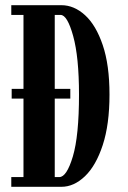

<svg xmlns="http://www.w3.org/2000/svg" viewBox="-20 -720 494 740"><path d="M23.5 0V-37.5H70.5V-340H25V-377.5H70.5V-662.5H23.5V-700H216.5Q265.5 -700 307.8 -661.5Q350 -623 376 -546.2Q402 -469.5 402 -355.5Q402 -240.5 376 -161Q350 -81.5 307.5 -40.8Q265 0 216.5 0ZM191 -37.5H208.5Q237 -37.5 260.8 -117Q284.5 -196.5 284.5 -355.5Q284.5 -500 262 -581.2Q239.5 -662.5 213.5 -662.5H191V-377.5H251V-340H191Z"/></svg>

Font: Imbue 10pt
Style: Bold
Weight: 700
Designer: Tyler Finck
Foundry: Etcetera Type Company
Version: Version 1.102; ttfautohint (v1.8.3)